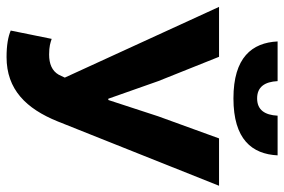

<svg xmlns="http://www.w3.org/2000/svg" viewBox="-164 -712 887 600"><g transform="rotate(90 280.0 -411.5)"><path d="M158 12C259 12 319 -49 359 -148L560 -652H412L343 -462L292 -306H288L233 -462L157 -652H1L222 -170L213 -151C201 -130 179 -121 150 -121C124 -121 113 -125 101 -129L75 -1C94 7 120 12 158 12ZM287 -697C415 -697 461 -755 465 -835H341C339 -795 323 -771 287 -771C251 -771 235 -795 233 -835H109C113 -755 159 -697 287 -697Z"/></g></svg>

Font: Giro Sans Regular
Style: Bold
Weight: 700
Designer: Paul D. Hunt
Foundry: Adobe Systems Incorporated
Version: Version 1.000;PS 1.0;hotconv 1.0.88;makeotf.lib2.5.647800